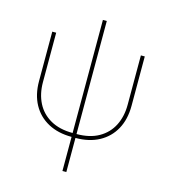

<svg xmlns="http://www.w3.org/2000/svg" viewBox="-125 -764 941 1067"><g transform="rotate(15 345.5 -230.5)"><path d="M334 7.8Q255.9 7.8 198.5 -23.2Q141.1 -54.2 110.1 -110.8Q79.1 -167.5 79.1 -245.1V-529.3H101.6V-245.1Q101.6 -177.7 127.9 -125.7Q154.3 -73.7 206.3 -44.2Q258.3 -14.6 334 -14.6H356.4Q432.6 -14.6 484.4 -44.2Q536.1 -73.7 562.5 -125.7Q588.9 -177.7 588.9 -245.1V-529.3H611.3V-245.1Q611.3 -167.5 580.3 -110.8Q549.3 -54.2 492.2 -23.2Q435.1 7.8 356.4 7.8ZM334 204.1V-665H356.4V204.1Z"/></g></svg>

Font: Inter 24pt Thin
Style: Regular
Weight: 250
Designer: Rasmus Andersson
Foundry: rsms
Version: Version 4.001;git-66647c0bb